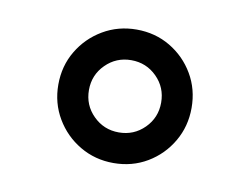

<svg xmlns="http://www.w3.org/2000/svg" viewBox="-44 -427 502 386"><g transform="rotate(10 207.5 -234.0)"><path d="M71.3 -233.4Q71.3 -271.5 89.6 -302.2Q107.9 -333 138.9 -351.3Q169.9 -369.6 207.5 -369.6Q245.6 -369.6 276.4 -351.3Q307.1 -333 325.2 -302.2Q343.3 -271.5 343.3 -233.4Q343.3 -195.8 325.2 -164.8Q307.1 -133.8 276.4 -115.5Q245.6 -97.2 207.5 -97.2Q169.9 -97.2 138.9 -115.5Q107.9 -133.8 89.6 -164.8Q71.3 -195.8 71.3 -233.4ZM133.8 -233.4Q133.8 -202.6 155.3 -181.2Q176.8 -159.7 207.5 -159.7Q238.3 -159.7 259.8 -181.2Q281.2 -202.6 281.2 -233.4Q281.2 -264.2 259.8 -285.6Q238.3 -307.1 207.5 -307.1Q176.8 -307.1 155.3 -285.6Q133.8 -264.2 133.8 -233.4Z"/></g></svg>

Font: Vazirmatn UI FD Light
Style: Regular
Weight: 300
Designer: Saber Rastikerdar
Foundry: Saber Rastikerdar
Version: Version 33.003